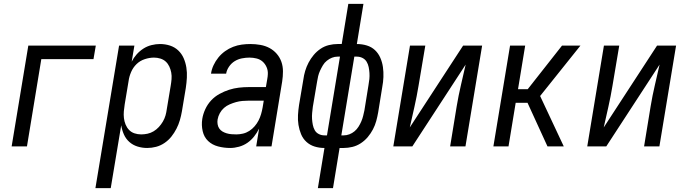

<svg xmlns="http://www.w3.org/2000/svg" viewBox="-20 -755 3540 990"><path d="M40 0 126 -520H474L462 -450H193L119 0Z M472 215 594 -520H673L659 -437Q669 -457 684.5 -474.5Q700 -492 719.5 -504.5Q739 -517 761.5 -522.5Q784 -528 805 -528Q832 -528 856.5 -520Q881 -512 899 -495Q917 -478 927 -455Q937 -432 941 -406.5Q945 -381 943.5 -354Q942 -327 938 -301L918 -181Q914 -158 907.5 -135.5Q901 -113 890 -91.5Q879 -70 864 -51Q849 -32 828.5 -18Q808 -4 785 2Q762 8 739 8Q713 8 689 0.5Q665 -7 647 -23Q629 -39 619 -61.5Q609 -84 605 -109L551 215ZM708 -62Q724 -62 740.5 -65.5Q757 -69 772 -78Q787 -87 799 -100Q811 -113 820 -128.5Q829 -144 833.5 -160Q838 -176 840 -192L860 -312Q863 -329 864.5 -346.5Q866 -364 863 -380.5Q860 -397 853 -412Q846 -427 834.5 -437.5Q823 -448 807 -453Q791 -458 774 -458Q751 -458 726.5 -450Q702 -442 684 -424.5Q666 -407 656 -383.5Q646 -360 643 -337L623 -217Q620 -199 618.5 -181Q617 -163 619 -146Q621 -129 627.5 -113Q634 -97 645.5 -85Q657 -73 673.5 -67.5Q690 -62 708 -62Z M1167 8Q1135 8 1104.5 0Q1074 -8 1053 -28Q1032 -48 1025 -79Q1018 -110 1023 -142Q1027 -167 1038.5 -192Q1050 -217 1068.5 -237Q1087 -257 1111.5 -270.5Q1136 -284 1161 -292Q1186 -300 1211.5 -303Q1237 -306 1263 -306H1351L1358 -347Q1359 -353 1360 -360Q1361 -367 1361 -373Q1362 -392 1354.5 -409Q1347 -426 1334 -437.5Q1321 -449 1303 -453.5Q1285 -458 1266 -458Q1247 -458 1227 -454Q1207 -450 1190 -439.5Q1173 -429 1161 -411.5Q1149 -394 1146 -375H1068Q1071 -397 1081 -418.5Q1091 -440 1106 -458.5Q1121 -477 1140.5 -491Q1160 -505 1182 -513.5Q1204 -522 1226.5 -525Q1249 -528 1271 -528Q1297 -528 1322.5 -523.5Q1348 -519 1369.5 -507.5Q1391 -496 1407 -477.5Q1423 -459 1431 -436Q1439 -413 1439 -387Q1439 -361 1435 -335L1380 0H1301L1316 -92Q1305 -70 1290 -51Q1275 -32 1255.5 -18.5Q1236 -5 1212.5 1.5Q1189 8 1167 8ZM1199 -62Q1215 -62 1232.5 -66Q1250 -70 1265.5 -80Q1281 -90 1293 -104Q1305 -118 1313 -133.5Q1321 -149 1326 -166Q1331 -183 1334 -200L1340 -236H1263Q1247 -236 1230 -234.5Q1213 -233 1197 -228.5Q1181 -224 1164.5 -217Q1148 -210 1135 -198.5Q1122 -187 1113.5 -171.5Q1105 -156 1102 -139Q1100 -127 1102 -114.5Q1104 -102 1110.5 -92.5Q1117 -83 1127 -77Q1137 -71 1149 -67.5Q1161 -64 1173.5 -63Q1186 -62 1199 -62Z M1619 215 1653 8Q1626 8 1602 0.5Q1578 -7 1560 -23.5Q1542 -40 1532.5 -63Q1523 -86 1519 -111Q1515 -136 1516.5 -162Q1518 -188 1522 -214L1544 -344Q1547 -367 1553.5 -389Q1560 -411 1571 -432Q1582 -453 1597.5 -471.5Q1613 -490 1633 -503.5Q1653 -517 1676 -522.5Q1699 -528 1721 -528H1742L1776 -735H1854L1820 -528Q1847 -528 1871.5 -520.5Q1896 -513 1913.5 -496.5Q1931 -480 1941 -457Q1951 -434 1954.5 -409Q1958 -384 1957 -358Q1956 -332 1951 -306L1930 -176Q1926 -153 1920 -131Q1914 -109 1903 -88Q1892 -67 1876.5 -48.5Q1861 -30 1840.5 -16.5Q1820 -3 1797 2.5Q1774 8 1752 8H1731L1697 215ZM1666 -57 1733 -463H1721Q1706 -463 1692 -457.5Q1678 -452 1665.5 -442Q1653 -432 1645 -418.5Q1637 -405 1630.5 -391Q1624 -377 1620.5 -362.5Q1617 -348 1615 -334L1593 -204Q1591 -188 1589.5 -172.5Q1588 -157 1589 -141.5Q1590 -126 1593 -111Q1596 -96 1603 -83.5Q1610 -71 1623.5 -64Q1637 -57 1653 -57ZM1740 -57H1752Q1767 -57 1781.5 -62.5Q1796 -68 1808 -78Q1820 -88 1828.5 -101.5Q1837 -115 1843 -129Q1849 -143 1852.5 -157.5Q1856 -172 1859 -186L1880 -316Q1883 -332 1884.5 -347.5Q1886 -363 1885 -378.5Q1884 -394 1881 -409Q1878 -424 1870.5 -436.5Q1863 -449 1849.5 -456Q1836 -463 1820 -463H1807Z M2008 0 2094 -520H2173L2138 -312Q2129 -258 2117 -204.5Q2105 -151 2093 -98L2368 -520H2466L2380 0H2301L2335 -208Q2344 -262 2356.5 -315.5Q2369 -369 2381 -422L2106 0Z M2803 0 2700 -225H2639L2602 0H2524L2610 -520H2688L2651 -295H2701L2878 -520H2973L2765 -260L2887 0Z M3008 0 3094 -520H3173L3138 -312Q3129 -258 3117 -204.5Q3105 -151 3093 -98L3368 -520H3466L3380 0H3301L3335 -208Q3344 -262 3356.5 -315.5Q3369 -369 3381 -422L3106 0Z"/></svg>

Font: Iosevka Term Curly Oblique
Style: Regular
Weight: 400
Italic angle: -9°
Designer: Belleve Invis
Foundry: Belleve Invis
Version: Version 32.3.0